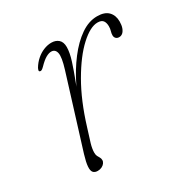

<svg xmlns="http://www.w3.org/2000/svg" viewBox="-115 -556 647 664"><g transform="rotate(-30 208.0 -224.0)"><path d="M90.5 -390.5Q87 -392 87.8 -395.8Q88.5 -399.5 91 -404.5Q100.5 -420.5 114 -432.2Q127.5 -444 143 -450.2Q158.5 -456.5 173.5 -456.5Q191 -456.5 202 -446.8Q213 -437 213 -417Q213 -395 203 -363.8Q193 -332.5 180 -299Q167 -265.5 156.5 -236Q146 -206.5 144.5 -188L137.5 -187Q152.5 -238.5 176 -286.8Q199.5 -335 228.8 -373.2Q258 -411.5 290.5 -434Q323 -456.5 356.5 -456.5Q386.5 -456.5 401 -441.5Q415.5 -426.5 415.5 -402Q415.5 -387.5 411.8 -377Q408 -366.5 401.8 -361Q395.5 -355.5 387.5 -355.5Q379.5 -355.5 374.8 -360.2Q370 -365 370 -372.5Q370 -380.5 372.5 -388.2Q375 -396 375 -406Q375 -420 369 -428.5Q363 -437 347 -437Q318 -437 279 -401.2Q240 -365.5 201.5 -299Q163 -232.5 135 -141Q124 -107 118.2 -87.2Q112.5 -67.5 112.5 -52.5Q112.5 -44 115.2 -38.5Q118 -33 121 -28.2Q124 -23.5 124 -16.5Q124 -10.5 119.8 -4.8Q115.5 1 108.2 4.5Q101 8 92 8Q80 8 74.2 1Q68.5 -6 69.8 -22.2Q71 -38.5 79.5 -66.5L168 -351.5Q181.5 -395 177.8 -412.5Q174 -430 158 -430Q148.5 -430 136.5 -423.2Q124.5 -416.5 107.5 -399Q102 -393.5 98 -391.2Q94 -389 90.5 -390.5Z"/></g></svg>

Font: Fraunces Thin
Style: Italic
Weight: 250
Italic angle: -16°
Version: Version 1.000;[b76b70a41]